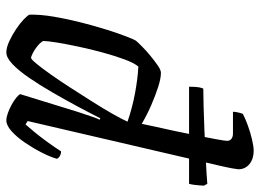

<svg xmlns="http://www.w3.org/2000/svg" viewBox="-130 -710 840 621"><g transform="rotate(90 290.5 -400.0)"><path d="M261 -591Q261 -614 263 -623.5Q265 -633 267 -637Q289 -637 323.5 -638Q358 -639 398 -640.5Q438 -642 475.5 -644Q513 -646 540 -647.5Q567 -649 575 -650L581 -639Q580 -621 578.5 -609Q577 -597 575 -591ZM150 0Q135 0 115 -9Q95 -18 75.5 -31Q56 -44 43 -56.5Q30 -69 28 -75Q27 -110 34.5 -154Q42 -198 53.5 -243Q65 -288 77 -326Q89 -364 99 -389.5Q109 -415 112 -419Q117 -425 130.5 -438.5Q144 -452 161 -466Q178 -480 192.5 -490Q207 -500 216 -500Q234 -500 262 -491Q290 -482 321 -468.5Q352 -455 381 -438Q383 -449 389.5 -478Q396 -507 404 -544Q412 -581 419 -617Q426 -653 431 -680Q436 -707 436 -714Q436 -723 429.5 -728Q423 -733 412 -733H342Q342 -741 344.5 -751Q347 -761 349 -765Q364 -773 386 -781Q408 -789 431 -794.5Q454 -800 468 -800Q494 -800 511 -786.5Q528 -773 528 -750Q528 -747 525 -730.5Q522 -714 516 -688L372 -69L383 -62Q392 -72 408 -91.5Q424 -111 441 -134.5Q458 -158 470 -177Q479 -177 486 -172.5Q493 -168 494 -163Q488 -142 474 -114.5Q460 -87 442 -60.5Q424 -34 405 -17Q386 0 370 0Q360 0 346 -5Q332 -10 318.5 -17.5Q305 -25 296 -32.5Q287 -40 285 -45L343 -233Q351 -256 357.5 -276Q364 -296 368 -301L363 -304Q346 -270 324 -229Q302 -188 278.5 -147.5Q255 -107 232 -73.5Q209 -40 188 -20Q167 0 150 0ZM168 -80Q172 -80 186.5 -97.5Q201 -115 221.5 -144Q242 -173 264.5 -208Q287 -243 309.5 -278.5Q332 -314 349 -344Q366 -374 374 -392Q327 -408 280.5 -416.5Q234 -425 196 -427Q185 -415 173.5 -384.5Q162 -354 151 -314Q140 -274 131.5 -234Q123 -194 118 -163Q113 -132 113 -119Q118 -110 129 -101Q140 -92 151.5 -86Q163 -80 168 -80Z"/></g></svg>

Font: Texturina Medium 12pt
Style: Italic
Weight: 400
Italic angle: -11°
Version: Version 1.002